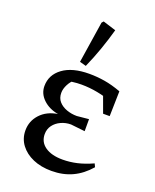

<svg xmlns="http://www.w3.org/2000/svg" viewBox="-143 -840 749 930"><g transform="rotate(20 231.5 -374.5)"><path d="M237 9Q183 9 141.5 -9Q100 -27 76 -59Q52 -91 52 -133Q52 -181 84.5 -216.5Q117 -252 173 -261Q126 -269 95.5 -298Q65 -327 65 -366Q65 -424 114 -460Q163 -496 250 -496Q290 -496 329.5 -489.5Q369 -483 415 -466L401 -402Q357 -418 315 -426Q273 -434 232 -434Q187 -434 140 -422L200 -449Q177 -430 165 -407Q153 -384 153 -363Q153 -336 168.5 -318.5Q184 -301 209 -292Q234 -283 262 -283L323 -289V-227L250 -235Q223 -235 199 -224Q175 -213 160.5 -193.5Q146 -174 146 -148Q146 -107 179 -84Q212 -61 269 -61Q306 -61 343 -69.5Q380 -78 422 -97L430 -80Q391 -35 343.5 -13Q296 9 237 9ZM378 -337 331 -466H415L412 -337ZM220 -526 187 -535 220 -749 228 -758 295 -737Q280 -683 261.5 -630.5Q243 -578 220 -526Z"/></g></svg>

Font: Piazzolla 24pt Medium
Style: Regular
Weight: 500
Designer: Juan Pablo del Peral
Foundry: Huerta Tipografica
Version: Version 2.005